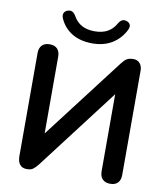

<svg xmlns="http://www.w3.org/2000/svg" viewBox="-98 -1002 944 1091"><g transform="rotate(10 374.0 -456.5)"><path d="M131 8Q118 8 108 4Q98 0 91 -8.5Q84 -17 80.5 -29Q77 -41 77 -57V-652Q77 -681 92.5 -697Q108 -713 137 -713Q166 -713 181 -697Q196 -681 196 -652V-179H173L553 -676Q568 -696 582 -704.5Q596 -713 619 -713Q635 -713 646.5 -706Q658 -699 664.5 -685.5Q671 -672 671 -654V-54Q671 -24 656 -8Q641 8 612 8Q583 8 567.5 -8Q552 -24 552 -54V-527H574L195 -30Q179 -10 166.5 -1Q154 8 131 8ZM373 -760Q304 -760 256 -789Q208 -818 185 -870Q177 -889 183 -901.5Q189 -914 204 -919Q220 -924 231 -918Q242 -912 252 -895Q270 -863 300 -846.5Q330 -830 374 -830Q418 -830 448 -846.5Q478 -863 496 -895Q506 -912 517 -918Q528 -924 544 -919Q559 -914 564.5 -902Q570 -890 561 -871Q535 -819 487.5 -789.5Q440 -760 373 -760Z"/></g></svg>

Font: Nunito
Style: Bold
Weight: 700
Designer: Vernon Adams
Foundry: Vernon Adams
Version: Version 3.602